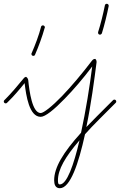

<svg xmlns="http://www.w3.org/2000/svg" viewBox="-30 -647 634 1014"><path d="M286 347C341 347 385 217 419 62C441 37 467 10 495 -18L581 -104C583 -106 584 -108 584 -111C584 -116 580 -121 574 -121C571 -121 569 -120 567 -118L481 -32C462 -13 444 6 426 24C451 -96 468 -225 480 -318C480 -323 480 -326 478 -330C475 -334 474 -336 473 -336C472 -336 470 -336 466 -335C462 -333 459 -331 456 -327C402 -256 346 -190 298 -140C244 -84 200 -50 185 -50C140 -50 125 -165 119 -225C118 -230 116 -233 113 -237L108 -241H107C106 -241 105 -241 102 -239C99 -238 97 -236 94 -232C63 -194 28 -153 1 -126L-7 -118C-9 -116 -10 -114 -10 -111C-10 -106 -6 -101 0 -101C3 -101 5 -102 7 -104L15 -112C40 -136 72 -173 100 -208C108 -142 124 -30 185 -30C209 -30 256 -68 312 -126C357 -172 408 -231 457 -296C444 -192 423 -61 398 54C303 159 256 238 256 305C256 326 262 347 286 347ZM286 327C277 327 276 318 276 305C276 249 313 183 390 94C359 226 323 327 286 327ZM146 -352C150 -352 154 -354 155 -358C173 -399 194 -456 206 -500C207 -501 207 -502 207 -503C207 -508 202 -513 197 -513C192 -513 188 -510 187 -506C176 -462 155 -407 137 -366C136 -365 136 -364 136 -362C136 -356 140 -352 146 -352ZM498 -464C502 -464 506 -467 508 -471C522 -516 535 -570 544 -615V-617C544 -622 540 -627 534 -627C529 -627 525 -624 524 -619C515 -574 502 -521 488 -477C488 -476 488 -475 488 -474C488 -468 492 -464 498 -464Z"/></svg>

Font: Mistral SingleLine Outline
Style: Regular
Weight: 300
Designer: François Chastanet, Élisa Garzelli, Anais Alves, Morgane Autin
Foundry: institut supérieur des arts et du design Toulouse / isdaT
Version: Version 1.000;Glyphs 3.3 (3337)